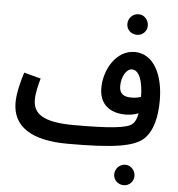

<svg xmlns="http://www.w3.org/2000/svg" viewBox="-63 -822 1029 1113"><g transform="rotate(5 451.0 -265.5)"><path d="M699 -643C731 -643 757 -669 757 -701C757 -735 731 -763 699 -763C664 -763 638 -735 638 -701C638 -669 664 -643 699 -643ZM355 21H356C612 21 749 5 804 -59C843 -103 864 -176 864 -275C864 -424 806 -543 695 -543C590 -543 520 -429 520 -318C520 -227 578 -177 673 -177C696 -177 724 -181 748 -191C743 -159 733 -140 719 -127C688 -99 583 -90 381 -90C191 -90 142 -141 142 -218C142 -257 155 -308 165 -342L67 -368C51 -318 32 -247 32 -191C32 -52 141 21 355 21ZM628 -338C628 -395 656 -441 688 -441C731 -441 753 -376 754 -287C735 -280 714 -278 696 -278C654 -278 628 -295 628 -338ZM698 232C730 232 756 206 756 174C756 141 730 113 698 113C664 113 638 141 638 174C638 206 664 232 698 232Z"/></g></svg>

Font: Noto Sans Arabic UI Cn SmBd
Style: Regular
Weight: 600
Width: 3
Designer: Monotype Design Team, Nadine Chahine and Nizar Qandah
Foundry: Monotype Imaging Inc.
Version: Version 2.010